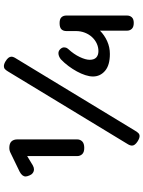

<svg xmlns="http://www.w3.org/2000/svg" viewBox="105 -800 739 989"><g transform="rotate(-90 474.5 -305.5)"><path d="M811 -160Q788 -137 757 -123Q726 -109 691 -109Q633 -109 604 -134Q575 -159 575 -196Q575 -214 582 -235.5Q589 -257 601 -279Q613 -301 629 -322.5Q645 -344 664 -362Q680 -374 695 -374Q707 -374 716 -364.5Q725 -355 725 -345Q725 -340 723.5 -335Q722 -330 716 -323Q690 -295 675.5 -264.5Q661 -234 661 -213Q661 -190 673 -179Q685 -168 706 -168Q726 -168 744.5 -176.5Q763 -185 777.5 -200.5Q792 -216 800.5 -237.5Q809 -259 809 -284V-333Q809 -349 818 -358.5Q827 -368 850 -368Q871 -368 880 -358.5Q889 -349 889 -333V-21Q889 -6 880 4Q871 14 851 14Q830 14 820.5 4Q811 -6 811 -21ZM295 22Q289 32 283 38Q277 44 268 44Q257 44 241 34Q219 20 219 5Q219 -6 229 -21L601 -634Q607 -644 613 -649.5Q619 -655 628 -655Q633 -655 639.5 -653Q646 -651 654 -646Q677 -632 677 -616Q677 -606 667 -591ZM180 -620Q193 -627 207 -627Q230 -627 240.5 -616Q251 -605 251 -585V-278Q251 -262 240.5 -251.5Q230 -241 207 -241Q185 -241 175 -251.5Q165 -262 165 -278V-535L117 -506Q106 -500 97 -500Q86 -500 77.5 -506.5Q69 -513 65 -524Q60 -536 60 -543Q60 -561 85 -574Z"/></g></svg>

Font: Sofadi One
Style: Regular
Weight: 400
Designer: Botjo Nikoltchev
Foundry: Botjo Nikoltchev
Version: Version 1.002